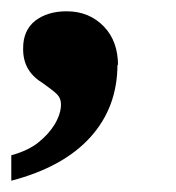

<svg xmlns="http://www.w3.org/2000/svg" viewBox="-42 -168 312 340"><path d="M167 -52 166 -54Q166 22 118 75Q70 128 -22 152V107Q7 99 25 85Q44 70 55 52Q66 33 66 17Q66 6 59 -1Q52 -8 32 -22Q-2 -43 -1 -83Q-1 -114 20 -131Q42 -148 76 -148Q116 -148 142 -121Q167 -95 167 -52Z"/></svg>

Font: Libra Serif Modern
Style: Bold Italic
Weight: 700
Italic angle: -12°
Designer: Stefan Peev, Context Ltd
Foundry: Stefan Peev, Context Ltd
Version: Version 1.000